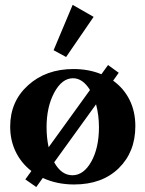

<svg xmlns="http://www.w3.org/2000/svg" viewBox="-20 -731 585 773"><path d="M246.1 -501.5 195.8 -528.8 272.5 -711.4 356.9 -663.1ZM126 22 82 -8.8 106.4 -42.5Q65.4 -74.2 43.2 -120.1Q21 -166 21 -221.2Q21 -322.8 93.3 -387.9Q165.5 -453.1 275.9 -453.1Q337.4 -453.1 388.2 -432.1L415 -469.2L458 -438L435.5 -406.2Q478 -376 501.5 -329.1Q524.9 -282.2 524.9 -223.1Q524.9 -119.1 458 -53.7Q391.1 11.7 278.3 11.7Q209 11.7 152.3 -14.6ZM167.5 -218.8Q167.5 -175.8 175.8 -138.2L342.3 -368.7Q313 -416 273.9 -416Q229.5 -416 198.5 -358.4Q167.5 -300.8 167.5 -218.8ZM271.5 -25.4Q316.9 -25.4 347.7 -80.6Q378.4 -135.7 378.4 -218.8Q378.4 -267.1 366.7 -311L198.2 -77.6Q227.1 -25.4 271.5 -25.4Z"/></svg>

Font: Elstob 10pt
Style: Bold
Weight: 700
Designer: Peter S. Baker
Version: Version 1.015